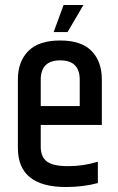

<svg xmlns="http://www.w3.org/2000/svg" viewBox="-20 -748 475 773"><path d="M52 -152V-428Q52 -500 94 -542.5Q136 -585 222 -585Q308 -585 349 -542.5Q390 -500 390 -428V-245H144V-157Q144 -117 168.5 -98Q193 -79 254.5 -79Q316 -79 374 -97V-11Q314 5 246 5Q52 5 52 -152ZM144 -321H301V-427Q301 -505 222.5 -505Q144 -505 144 -427ZM316 -728 252 -619H196L236 -728Z"/></svg>

Font: Khand Medium
Style: Regular
Weight: 500
Designer: Devanagari: Sanchit Sawaria, Jyotish Sonowal; Latin: Satya Rajpurohit
Foundry: Indian Type Foundry
Version: Version 1.100;PS 1.0;hotconv 1.0.78;makeotf.lib2.5.61930; tt